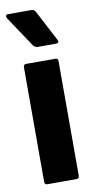

<svg xmlns="http://www.w3.org/2000/svg" viewBox="-91 -745 373 781"><g transform="rotate(-10 95.5 -354.5)"><path d="M39 0Q28 0 28 -13V-485Q28 -497 39 -497H160Q171 -497 171 -485V-13Q171 0 160 0ZM98 -557Q86 -557 79 -567L-5 -693Q-9 -700 -7 -704.5Q-5 -709 0 -709H99Q109 -709 115 -699L182 -571Q185 -565 183 -561Q181 -557 174 -557Z"/></g></svg>

Font: Sofia Sans Extra Condensed Black
Style: Regular
Weight: 900
Designer: Botio Nikoltchev, Ani Petrova
Foundry: lettersoup
Version: Version 4.101